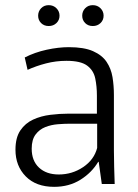

<svg xmlns="http://www.w3.org/2000/svg" viewBox="-20 -714 534 745"><path d="M190 11Q120 11 80 -29.5Q40 -70 40 -133Q40 -180 59 -208Q78 -236 108.5 -250Q139 -264 175.5 -268.5Q212 -273 246 -273H356V-343Q356 -379 349.5 -410Q343 -441 318 -459.5Q293 -478 238 -478Q197 -478 158.5 -468Q120 -458 87 -443L76 -491Q115 -511 161 -521Q207 -531 247 -531Q306 -531 341 -515.5Q376 -500 393.5 -474Q411 -448 416.5 -415Q422 -382 422 -345V-130Q422 -101 423 -65Q424 -29 425 0H375L363 -86H361Q336 -44 292 -16.5Q248 11 190 11ZM208 -37Q260 -37 302.5 -65.5Q345 -94 357 -140V-234H253Q231 -234 205 -232Q179 -230 156 -221Q133 -212 118 -192Q103 -172 103 -137Q103 -90 131.5 -63.5Q160 -37 208 -37ZM169 -613Q151 -613 139.5 -624.5Q128 -636 128 -653Q128 -670 139.5 -682Q151 -694 169 -694Q187 -694 199 -682Q211 -670 211 -653Q211 -636 199 -624.5Q187 -613 169 -613ZM340 -613Q322 -613 310.5 -624.5Q299 -636 299 -653Q299 -670 310.5 -682Q322 -694 340 -694Q358 -694 370 -682Q382 -670 382 -653Q382 -636 370 -624.5Q358 -613 340 -613Z"/></svg>

Font: Murecho Light
Style: Regular
Weight: 300
Designer: Neil Summerour
Foundry: Positype
Version: Version 1.010; ttfautohint (v1.8.3)